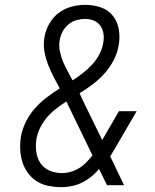

<svg xmlns="http://www.w3.org/2000/svg" viewBox="-20 -763 640 791"><path d="M233 8Q207 8 180.5 3Q154 -2 132.5 -15.5Q111 -29 96 -49Q81 -69 73 -93.5Q65 -118 63.5 -144.5Q62 -171 66 -198Q71 -229 85.5 -259Q100 -289 122 -314.5Q144 -340 171 -360.5Q198 -381 226 -399Q213 -423 200.5 -447Q188 -471 178 -497Q168 -523 163 -551Q158 -579 163 -609Q166 -628 173.5 -646Q181 -664 193 -680.5Q205 -697 221.5 -709.5Q238 -722 256.5 -729.5Q275 -737 294 -740Q313 -743 332 -743Q365 -743 395.5 -732.5Q426 -722 445 -698Q464 -674 469.5 -641.5Q475 -609 469 -577Q464 -546 449 -516.5Q434 -487 412 -462Q390 -437 363 -416.5Q336 -396 308 -379Q310 -373 313 -367.5Q316 -362 318 -356L401 -186L470 -305H543L454 -152Q449 -144 444 -135.5Q439 -127 434 -119L491 0H421L388 -67Q370 -45 346.5 -28Q323 -11 297 -2Q281 3 265 5.5Q249 8 233 8ZM279 -432Q301 -446 321.5 -462Q342 -478 359.5 -497Q377 -516 389 -538.5Q401 -561 405 -585Q409 -604 406.5 -622.5Q404 -641 394 -656Q384 -671 367 -678Q350 -685 331 -685Q313 -685 295 -680Q277 -675 262 -662.5Q247 -650 238 -633Q229 -616 226 -598Q222 -575 226.5 -552.5Q231 -530 239.5 -509.5Q248 -489 258.5 -470Q269 -451 279 -432ZM235 -50Q253 -50 271 -55Q289 -60 305.5 -70Q322 -80 335.5 -94Q349 -108 361 -123L260 -331Q259 -335 257 -338.5Q255 -342 253 -345Q232 -331 211 -315Q190 -299 173.5 -279.5Q157 -260 145.5 -237Q134 -214 130 -189Q126 -163 129.5 -137Q133 -111 147 -90.5Q161 -70 184.5 -60Q208 -50 235 -50Z"/></svg>

Font: Iosevka Curly Slab LtEx
Style: Italic
Weight: 300
Width: 7
Italic angle: -9°
Monospace: yes
Designer: Belleve Invis
Foundry: Belleve Invis
Version: Version 11.1.0; ttfautohint (v1.8.3)